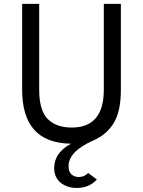

<svg xmlns="http://www.w3.org/2000/svg" viewBox="-20 -720 729 978"><path d="M371.1 237.3Q321.3 237.3 288.1 210Q255.9 182.6 255.9 135.7Q255.9 58.6 341.8 11.7Q338.9 11.7 334 11.7Q92.8 4.9 92.8 -262.7Q92.8 -408.2 92.8 -700.2Q115.2 -700.2 179.7 -700.2Q179.7 -590.8 179.7 -262.7Q179.7 -156.2 223.6 -113.3Q267.6 -70.3 345.7 -70.3Q508.8 -70.3 508.8 -262.7Q508.8 -408.2 508.8 -700.2Q530.3 -700.2 595.7 -700.2Q595.7 -590.8 595.7 -262.7Q595.7 -153.3 559.6 -93.8Q523.4 -34.2 456.1 -4.9Q329.1 50.8 329.1 127Q329.1 154.3 343.8 168Q359.4 181.6 380.9 181.6Q410.2 181.6 428.7 161.1Q444.3 171.9 473.6 194.3Q434.6 237.3 371.1 237.3Z"/></svg>

Font: Overpass
Style: Regular
Weight: 400
Designer: Delve Withrington, Thomas Jockin
Version: Version 3.000;DELV;Overpass; ttfautohint (v1.5)